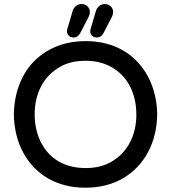

<svg xmlns="http://www.w3.org/2000/svg" viewBox="-20 -898 833 935"><path d="M613.8 -206.1Q644 -265.1 644 -340.3Q644 -415.5 614.3 -475.1Q584 -535.2 527.6 -568.6Q471.2 -602.1 396.5 -602.1Q318.8 -602.1 264.6 -567.9Q239.7 -552.2 221.2 -533.7Q196.3 -508.8 179.2 -475.6Q148.9 -416.5 148.9 -341.3Q148.9 -251 191.4 -184.1Q219.7 -139.2 265.1 -112.3Q320.8 -79.6 397.5 -79.6Q474.1 -79.6 528.3 -113.8Q553.2 -129.4 571.8 -147.9Q596.7 -172.9 613.8 -206.1ZM179.2 -628.9Q269.5 -697.8 397 -697.8Q500.5 -697.8 580.1 -651.9Q657.2 -606.4 700.7 -524.9Q743.7 -443.8 745.6 -340.8Q743.7 -237.8 701.2 -157.7Q657.2 -75.2 578.4 -29.5Q499.5 16.1 396 16.1Q292.5 16.1 212.9 -29.8Q135.7 -75.2 92.5 -156Q49.3 -236.8 47.4 -340.8Q49.3 -444.8 91.8 -524.9Q124.5 -587.4 179.2 -628.9ZM419.4 -746.1Q419.4 -752.4 420.9 -755.9L446.8 -843.3Q451.2 -859.4 463.4 -868.9Q475.6 -878.4 490.2 -878.4Q508.3 -878.4 520 -866.2Q530.8 -856 530.8 -839.8Q530.8 -827.6 523.4 -813L483.4 -735.8Q471.7 -715.3 452.1 -715.3Q437 -715.3 427.7 -724.6Q419.4 -732.9 419.4 -746.1ZM306.2 -746.1Q306.2 -752.4 307.6 -755.9L333.5 -843.3Q337.9 -859.4 350.1 -868.9Q362.3 -878.4 377 -878.4Q395 -878.4 406.7 -866.2Q417.5 -856 417.5 -839.8Q417.5 -827.6 410.2 -813L370.1 -735.8Q358.4 -715.3 338.9 -715.3Q323.7 -715.3 314.5 -724.6Q306.2 -732.9 306.2 -746.1Z"/></svg>

Font: YuPearl-Medium
Style: Medium
Weight: 500
Designer: Max Yao
Foundry: Max-Everyday
Version: Version 1.011; ttfautohint (v1.8.3)